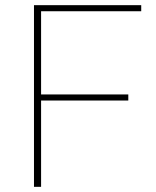

<svg xmlns="http://www.w3.org/2000/svg" viewBox="-20 -723 604 743"><path d="M139 -679.5V-357.5H476.5V-334H139V0H111.5V-703H526.5V-679.5Z"/></svg>

Font: Lato 2
Style: Regular
Weight: 200
Designer: Lukasz Dziedzic with Adam Twardoch and Botio Nikoltchev
Foundry: tyPoland Lukasz Dziedzic
Version: Version 2.015; 2015-08-06; http://www.latofonts.com/